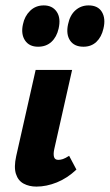

<svg xmlns="http://www.w3.org/2000/svg" viewBox="-20 -683 406 711"><path d="M115 8Q88 8 67.5 -3Q47 -14 39 -39Q31 -64 40 -105L112 -424H247L181 -131Q177 -113 180 -102Q183 -91 196 -91Q204 -91 213 -94Q222 -97 236 -106L263 -55Q229 -23 190.5 -7.5Q152 8 115 8ZM121 -510Q88 -510 72.5 -533.5Q57 -557 65 -593Q71 -623 91.5 -643Q112 -663 142 -663Q174 -663 190 -639.5Q206 -616 197 -577Q190 -546 170.5 -528Q151 -510 121 -510ZM289 -510Q255 -510 239.5 -533Q224 -556 232 -593Q239 -627 259.5 -645Q280 -663 308 -663Q343 -663 357.5 -638.5Q372 -614 363 -577Q356 -546 337 -528Q318 -510 289 -510Z"/></svg>

Font: Ysabeau ExtraBold
Style: Italic
Weight: 800
Italic angle: -12°
Designer: Christian Thalmann (Catharsis Fonts)
Version: Version 2.002